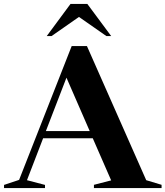

<svg xmlns="http://www.w3.org/2000/svg" viewBox="-32 -955 840 975"><path d="M710.5 -40 788.5 -16.5V0H445V-16.5L532.5 -39L439 -253H187L105 -40L196.5 -16V0H-11.5V-16L65 -41.5L332 -721H409.5ZM201 -289.5H423.5L305.5 -560.5ZM508 -772 369 -869 230 -772H205.5L326 -935H411.5L532.5 -772Z"/></svg>

Font: Newsreader Display SemiBold
Style: Regular
Weight: 600
Designer: Hugues Gentile
Foundry: Production Type
Version: Version 1.001